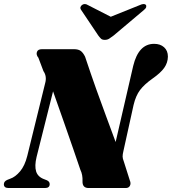

<svg xmlns="http://www.w3.org/2000/svg" viewBox="-46 -948 867 968"><path d="M138.5 -157Q127.5 -111.5 136.2 -83.5Q145 -55.5 178 -44L189.5 -39.5Q204.5 -33 204.5 -20Q204.5 0 181 0H-2.5Q-26.5 0 -26.5 -19Q-26.5 -34 -8.5 -41.5L5.5 -47Q31 -55.5 55 -83.8Q79 -112 91.5 -162L181.5 -528Q191.5 -563 173 -589.5L147.5 -657Q135.5 -671 140 -685.5Q144.5 -700 165.5 -700H327Q349 -700 361 -691.2Q373 -682.5 383 -662Q413.5 -570.5 439 -499Q464.5 -427.5 488.2 -364Q512 -300.5 537 -232L625.5 -615.5Q652.5 -727 731 -727Q762 -727 781.2 -709.8Q800.5 -692.5 800.5 -662.5Q800 -631.5 781.8 -605.8Q763.5 -580 722.5 -551.5Q681.5 -522.5 660 -494Q638.5 -465.5 627.5 -419L576 -185.5Q572 -169 572.2 -158.5Q572.5 -148 578 -134.5L608.5 -38.5Q615 -23.5 609.2 -11.8Q603.5 0 588 0H401Q369 0 370 -34Q371.5 -67 359 -92.5Q345.5 -132.5 323.8 -195.5Q302 -258.5 275.5 -334.2Q249 -410 221.5 -487.5ZM527 -769Q514 -759 504.5 -753Q495 -747 482.5 -747Q469.5 -747 463.2 -753Q457 -759 449.5 -769L363 -898Q357.5 -906 360 -912.8Q362.5 -919.5 368.5 -923.5Q381.5 -932.5 398 -922L512.5 -863.5L658 -922Q680.5 -932.5 689.5 -923.5Q692.5 -919.5 691 -912.5Q689.5 -905.5 680 -898Z"/></svg>

Font: Fraunces 72pt S000 Black
Style: Italic
Weight: 900
Italic angle: -16°
Version: Version 1.000; ttfautohint (v1.8.3)